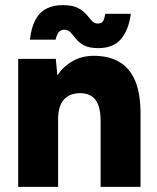

<svg xmlns="http://www.w3.org/2000/svg" viewBox="-20 -730 613 750"><path d="M51 0V-500H198L204 -436Q229 -472 265 -492Q301 -512 346 -512Q406 -512 447 -487.5Q488 -463 508.5 -413Q529 -363 529 -285V0H373V-256Q373 -296 364 -319.5Q355 -343 338.5 -354Q322 -365 298 -366Q253 -367 230 -341.5Q207 -316 207 -264V0ZM364 -542Q328 -542 308 -553Q288 -564 277 -578Q266 -592 256 -603Q246 -614 230 -614Q221 -614 212 -607Q203 -600 197 -575H97Q102 -622 118 -652Q134 -682 161 -696Q188 -710 225 -710Q263 -710 284 -699Q305 -688 317 -674Q329 -660 338.5 -649Q348 -638 363 -638Q378 -638 383.5 -649Q389 -660 391 -676H491Q483 -614 453 -578Q423 -542 364 -542Z"/></svg>

Font: Figtree ExtraBold
Style: Regular
Weight: 800
Designer: Erik Kennedy
Foundry: Erik Kennedy
Version: Version 2.002